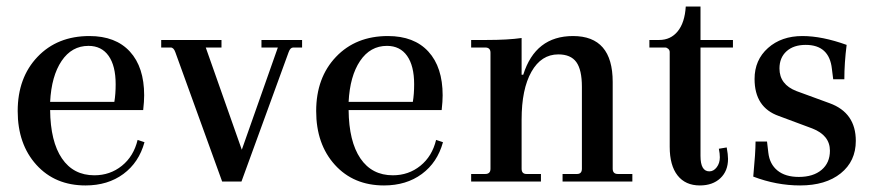

<svg xmlns="http://www.w3.org/2000/svg" viewBox="-20 -554 2670 586"><path d="M241 12Q148 12 91 -51Q34 -114 34 -215Q34 -317 94.5 -380.5Q155 -444 253 -444Q333 -444 376.5 -396.5Q420 -349 420 -263Q420 -245 417 -218H133Q134 -122 169 -70.5Q204 -19 268 -19Q316 -19 352 -48Q388 -77 400 -127L421 -120Q404 -58 356.5 -23Q309 12 241 12ZM250 -414Q199 -414 168 -368Q137 -322 133 -243H329Q333 -267 333 -297Q333 -353 311.5 -383.5Q290 -414 250 -414Z M778 -432H902V-409H875Q866 -409 861 -395L717 0H658L515 -395Q510 -409 501 -409H472V-432H656V-409H608L718 -97L828 -409H778Z M1152 12Q1059 12 1002 -51Q945 -114 945 -215Q945 -317 1005.5 -380.5Q1066 -444 1164 -444Q1244 -444 1287.5 -396.5Q1331 -349 1331 -263Q1331 -245 1328 -218H1044Q1045 -122 1080 -70.5Q1115 -19 1179 -19Q1227 -19 1263 -48Q1299 -77 1311 -127L1332 -120Q1315 -58 1267.5 -23Q1220 12 1152 12ZM1161 -414Q1110 -414 1079 -368Q1048 -322 1044 -243H1240Q1244 -267 1244 -297Q1244 -353 1222.5 -383.5Q1201 -414 1161 -414Z M1418 0V-23H1461Q1477 -23 1477 -39V-393Q1477 -409 1461 -409H1418V-432H1465Q1530 -432 1572 -438V-326H1577Q1614 -444 1729 -444Q1850 -444 1850 -304V-39Q1850 -23 1866 -23H1910V0H1697V-23H1741Q1756 -23 1756 -39V-289Q1756 -341 1739 -364.5Q1722 -388 1684 -388Q1632 -388 1602 -335Q1572 -282 1572 -189V-39Q1572 -23 1587 -23H1631V0Z M2116 12Q2072 12 2048 -18.5Q2024 -49 2024 -106V-395Q2024 -401 2019.5 -405Q2015 -409 2010 -409H1962V-432H1992Q2027 -432 2048.5 -458.5Q2070 -485 2073 -534H2118V-432H2217V-409H2118V-78Q2118 -31 2145 -31Q2158 -31 2167.5 -43.5Q2177 -56 2177 -74Q2177 -85 2174 -100L2198 -104Q2202 -82 2202 -69Q2202 -32 2178.5 -10Q2155 12 2116 12Z M2422 12Q2350 12 2279 -15Q2286 -89 2286 -122H2321L2325 -88Q2329 -53 2353 -33.5Q2377 -14 2418 -14Q2462 -14 2487.5 -35.5Q2513 -57 2513 -94Q2513 -141 2459 -162L2357 -200Q2283 -226 2283 -313Q2283 -371 2324 -407.5Q2365 -444 2429 -444Q2489 -444 2564 -417Q2557 -362 2557 -312H2523L2519 -344Q2511 -417 2439 -417Q2402 -417 2380.5 -397.5Q2359 -378 2359 -345Q2359 -296 2411 -276L2512 -239Q2592 -210 2592 -124Q2592 -62 2546 -25Q2500 12 2422 12Z"/></svg>

Font: Arapey
Style: Regular
Weight: 400
Designer: Eduardo Rodriguez Tunni
Foundry: Eduardo Rodriguez Tunni
Version: Version 4.000